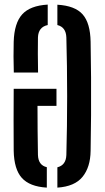

<svg xmlns="http://www.w3.org/2000/svg" viewBox="-20 -828 466 855"><path d="M41.5 -505Q40.5 -541.5 40.2 -576.8Q40 -612 41 -642Q43.5 -725 78.8 -764Q114 -803 192.5 -807.5V-716.5Q150.5 -707.5 149 -661Q148.5 -631.5 148.5 -588.8Q148.5 -546 149.5 -505ZM235.5 7.5V-83Q274 -92.5 275.5 -138Q279 -263 279 -399.8Q279 -536.5 275.5 -661Q274 -707 235.5 -716.5V-807Q314 -802.5 348 -764Q382 -725.5 383.5 -642Q385 -568.5 385.5 -484Q386 -399.5 385.5 -314.8Q385 -230 383.5 -156Q382.5 -83.5 347.5 -40.5Q312.5 2.5 235.5 7.5ZM41 -157Q40.5 -228 40.5 -290.8Q40.5 -353.5 41 -432.5H231.5V-356.5H147Q147 -299 147.5 -246.5Q148 -194 149 -138Q150.5 -92 188.5 -83.5V7.5Q112 3 77.2 -35.8Q42.5 -74.5 41 -157Z"/></svg>

Font: Big Shoulders Stencil Display
Style: Bold
Weight: 700
Designer: Patric King
Foundry: XO Type Co
Version: Version 1.000